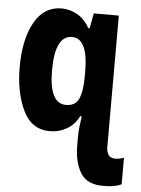

<svg xmlns="http://www.w3.org/2000/svg" viewBox="-55 -603 652 886"><g transform="rotate(5 270.5 -159.5)"><path d="M458 240Q514 240 541 225V102Q522 110 500 110Q460 110 460 57V-549H344L331 -479H325Q301 -521 266.5 -540Q232 -559 195 -559Q113 -559 69 -480Q25 -401 25 -272Q25 -156 64.5 -73Q104 10 189 10Q232 10 268 -11Q304 -32 323 -71H330Q327 -51 324 -23.5Q321 4 321 29V64Q321 141 351 191Q381 241 458 240ZM253 -117Q175 -117 175 -270Q175 -432 254 -432Q328 -432 328 -277V-257Q328 -186 312 -151.5Q296 -117 253 -117Z"/></g></svg>

Font: Noto Sans Mono Condensed Extra
Style: Regular
Weight: 800
Width: 3
Designer: Monotype Design Team
Foundry: Monotype Imaging Inc.
Version: Version 1.900